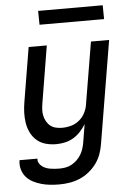

<svg xmlns="http://www.w3.org/2000/svg" viewBox="-61 -753 722 1022"><g transform="rotate(-5 300.0 -242.0)"><path d="M215 223Q190 223 165.5 220.5Q141 218 118 211.5Q95 205 74 194Q53 183 38 165.5Q23 148 16.5 124.5Q10 101 14 76H110Q108 89 114 99.5Q120 110 129 117Q138 124 149 128.5Q160 133 172 135Q184 137 196.5 138Q209 139 222 139Q238 139 255 136Q272 133 287.5 124.5Q303 116 316 103.5Q329 91 338 76Q347 61 352 45Q357 29 360 12L376 -85Q363 -64 346 -45.5Q329 -27 307.5 -14.5Q286 -2 262.5 3Q239 8 216 8Q187 8 160 0.5Q133 -7 113 -24.5Q93 -42 81 -66Q69 -90 64.5 -117.5Q60 -145 61 -173.5Q62 -202 67 -231L115 -520H212L162 -217Q159 -200 158 -182.5Q157 -165 160.5 -149Q164 -133 172 -118.5Q180 -104 192.5 -94Q205 -84 221.5 -80Q238 -76 255 -76Q279 -76 303 -82.5Q327 -89 347 -105.5Q367 -122 378.5 -145Q390 -168 393 -192L448 -520H545L454 26Q450 53 440.5 80Q431 107 414 130.5Q397 154 373.5 173Q350 192 323.5 203Q297 214 269.5 218.5Q242 223 215 223ZM183 -633 182 -707H527L528 -633Z"/></g></svg>

Font: Iosevka Medium Extended
Style: Italic
Weight: 500
Width: 7
Italic angle: -9°
Monospace: yes
Designer: Belleve Invis
Foundry: Belleve Invis
Version: Version 32.5.0; ttfautohint (v1.8.4)